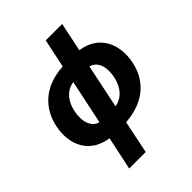

<svg xmlns="http://www.w3.org/2000/svg" viewBox="-274 -900 1282 1282"><g transform="rotate(-45 367.0 -259.5)"><path d="M181 240H337L385 7C567 -6 668 -105 697 -243C729 -397 663 -532 504 -554L547 -759H392L349 -556C170 -545 67 -446 37 -304C5 -150 72 -17 231 4ZM194 -290C210 -365 253 -421 325 -432L259 -119C196 -135 177 -210 194 -290ZM541 -262C525 -187 483 -131 410 -118L475 -430C538 -414 558 -342 541 -262Z"/></g></svg>

Font: Noto Sans SemiCondensed ExtraBold
Style: Italic
Weight: 800
Width: 4
Italic angle: -12°
Designer: Monotype Design Team
Foundry: Monotype Imaging Inc.
Version: Version 2.013